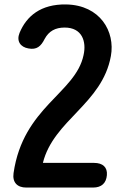

<svg xmlns="http://www.w3.org/2000/svg" viewBox="-20 -806 560 864"><path d="M98 38H399C437 38 458 18 461 -18C464 -53 443 -73 403 -73H173C221 -266 440 -338 479 -554C499 -664 431 -783 278 -786C163 -788 99 -733 68 -658C53 -621 72 -594 108 -588C145 -581 164 -597 181 -631C200 -666 229 -682 271 -682C349 -682 370 -620 356 -558C320 -386 84 -325 41 -27C35 15 58 38 98 38Z"/></svg>

Font: 寒蝉团圆体 Round
Style: Regular
Weight: 500
Designer: 寒蝉字型
Version: Version 2.700;Glyphs 3.1.1 (3135)